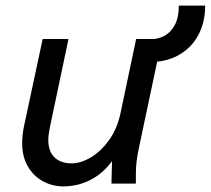

<svg xmlns="http://www.w3.org/2000/svg" viewBox="-20 -654 751 684"><path d="M59 -144Q59 -158 60.5 -172.5Q62 -187 65 -202L132 -515H224L158 -202Q156 -190 154 -179Q152 -168 152 -157Q152 -114 174.5 -93Q197 -72 235 -72Q268 -72 304 -93.5Q340 -115 369 -155.5Q398 -196 410 -254L465 -515H557L474 -123Q469 -100 466.5 -78.5Q464 -57 464 -34V0H377L380 -112L392 -100Q361 -47 312 -18.5Q263 10 206 10Q166 10 132.5 -8.5Q99 -27 79 -61.5Q59 -96 59 -144ZM514 -514Q543 -514 566 -526.5Q589 -539 603 -565.5Q617 -592 617 -634H711Q711 -589 697 -552Q683 -515 657 -488.5Q631 -462 595 -447.5Q559 -433 514 -433Z"/></svg>

Font: Radio Canada
Style: Italic
Weight: 400
Italic angle: -12°
Designer: Charles Daoud, Etienne Aubert Bonn, Alexandre Saumier Demers, Jacques Le Bailly
Foundry: Radio-Canada
Version: Version 2.104;gftools[0.9.28.dev5+ged2979d]